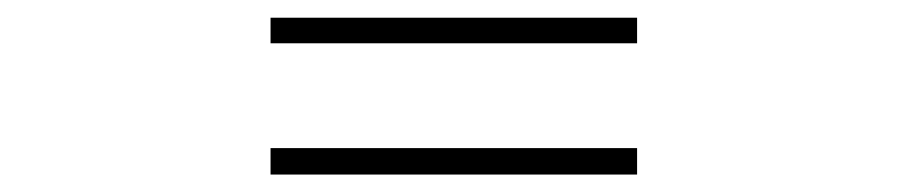

<svg xmlns="http://www.w3.org/2000/svg" viewBox="-20 -490 1040 220"><path d="M290 -440.4V-469.7H710V-440.4ZM290 -290V-320.3H710V-290Z"/></svg>

Font: Gen Shin Gothic Monospace ExtraLight
Style: Regular
Weight: 200
Designer: [Source Han Sans]
Ryoko NISHIZUKA  (kana & ideographs); Paul D. Hunt (Latin, Greek & Cyrillic); Wenlong ZHANG  (bopomofo
Version: Version 1.002.20150607